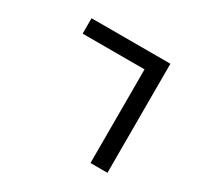

<svg xmlns="http://www.w3.org/2000/svg" viewBox="-171 -1008 1342 1284"><g transform="rotate(30 500.0 -366.0)"><path d="M189 -787V-668H667V55H798V-787Z"/></g></svg>

Font: Spoqa Han Sans Neo Bold
Style: Bold
Weight: 700
Designer: [Spoqa Han Sans Neo] Dong-huui Kim  Younghwa Kang  Yujin Lee  [Noto Sans] Ryoko NISHIZUKA  (kana & ideographs); Paul D. 
Foundry: Spoqa (http://www.spoqa-han-sans.com)
Version: Version 1.100;hotconv 1.0.109;makeotfexe 2.5.65596